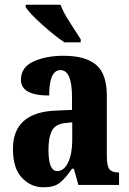

<svg xmlns="http://www.w3.org/2000/svg" viewBox="-20 -786 549 816"><path d="M165 10Q210 10 234 -9Q258 -28 286 -69H294L313 0H486V-53H483Q455 -53 444.5 -67.5Q434 -82 434 -123V-379Q434 -473 388 -511Q342 -549 250 -549Q175 -549 122 -524.5Q69 -500 69 -447Q69 -380 189 -380Q189 -488 237 -488Q286 -488 286 -374V-319L218 -316Q35 -309 35 -153Q35 -70 73.5 -30Q112 10 165 10ZM223 -59Q186 -59 186 -149Q186 -203 201 -231Q216 -259 257 -263L287 -266V-191Q287 -132 269.5 -95.5Q252 -59 223 -59ZM254 -606H323V-619Q305 -648 277.5 -690Q250 -732 237 -766H89V-756Q105 -730 159 -681.5Q213 -633 254 -606Z"/></svg>

Font: Noto Serif ExtraCondensed Extra
Style: Regular
Weight: 800
Width: 3
Designer: Monotype Design Team
Foundry: Monotype Imaging Inc.
Version: Version 1.002